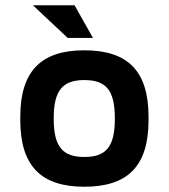

<svg xmlns="http://www.w3.org/2000/svg" viewBox="-20 -700 640 729"><path d="M57 -256V-244C57 -69 137 9 300 9C465 9 544 -69 544 -244V-256C544 -431 465 -509 300 -509C137 -509 57 -431 57 -256ZM105 -680 237 -556H333L263 -680ZM184 -248V-252C184 -358 219 -396 300 -396C382 -396 416 -358 416 -252V-248C416 -142 382 -104 300 -104C219 -104 184 -142 184 -248Z"/></svg>

Font: LT Wave Mono Bold
Style: Regular
Weight: 700
Designer: Daniel Lyons
Version: Version 2.5 (Glyphs App)